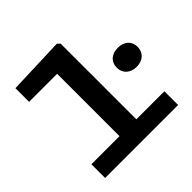

<svg xmlns="http://www.w3.org/2000/svg" viewBox="-189 -967 1157 1157"><g transform="rotate(-45 389.0 -389.0)"><path d="M687.5 -339C740 -339 776 -371 776 -420.5C776 -470.5 740 -501 687.5 -501C634 -501 598 -470.5 598 -420.5C598 -371 634 -339 687.5 -339ZM78.5 0H700.5V-117H461.5V-762L445 -778L79 -765V-648.5H318V-117H78.5Z"/></g></svg>

Font: Monaspace Neon Wide
Style: Bold
Weight: 700
Width: 7
Designer: Riley Cran & the Lettermatic Team
Foundry: Lettermatic
Version: Version 1.000 (Monaspace Neon)